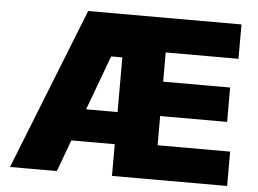

<svg xmlns="http://www.w3.org/2000/svg" viewBox="-51 -772 1124 837"><g transform="rotate(5 511.5 -353.5)"><path d="M301.8 -707H972.7V-556.6H654.3V-428.7H947.3V-278.3H654.3V-150.4H971.7V0H467.8V-138.7H277.8L226.6 0H21.5ZM467.8 -279.3V-518.6H418.9L330.1 -279.3Z"/></g></svg>

Font: Pretendard JP Black
Style: Regular
Weight: 900
Designer: Base glyphs from Inter by Rasmus Andersson; Hangeul glyphs from Noto Sans CJK(Source Han Sans) by Jang Soo-young and Kan
Foundry: Kil Hyung-jin
Version: Version 1.309